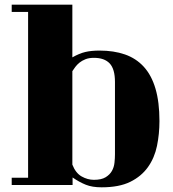

<svg xmlns="http://www.w3.org/2000/svg" viewBox="-20 -729 737 820"><path d="M30 -709H289V-484Q319 -501 344.5 -507Q370 -513 405 -513Q466 -513 513.5 -496.5Q561 -480 594 -444Q627 -408 644 -350.5Q661 -293 661 -212Q661 -157 650.5 -106Q640 -55 612 -15.5Q584 24 536.5 47.5Q489 71 414 71Q374 71 346.5 60Q319 49 290 29V61H30V30H100V-678H30ZM289 -26Q303 10 328.5 24.5Q354 39 381 39Q413 39 431 28Q449 17 458 1Q467 -15 469 -34.5Q471 -54 471 -70V-379Q471 -434 448.5 -458Q426 -482 381 -482Q360 -482 345 -476Q330 -470 319.5 -461.5Q309 -453 301.5 -443Q294 -433 289 -425Z"/></svg>

Font: Cafe24 ClassicType
Style: Regular
Weight: 400
Designer: Cafe24 thkim, hmlim, mnelim & 4IR
Foundry: Cafe24
Version: Version 1.000